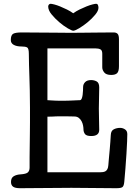

<svg xmlns="http://www.w3.org/2000/svg" viewBox="-20 -992 724 1012"><path d="M486 -972Q494 -972 496.5 -965Q499 -958 499 -951Q499 -935 481.5 -914Q464 -893 441.5 -874.5Q419 -856 397 -843Q375 -830 366 -830Q359 -830 337.5 -842.5Q316 -855 293 -874.5Q270 -894 252 -916Q234 -938 234 -958Q234 -963 237.5 -967.5Q241 -972 247 -972Q252 -972 266 -968.5Q280 -965 297 -958Q314 -951 332.5 -942Q351 -933 366 -922Q381 -933 399.5 -942Q418 -951 435.5 -958Q453 -965 467 -968.5Q481 -972 486 -972ZM613 -318Q627 -318 639 -310Q651 -302 651 -285Q651 -276 650 -247Q649 -218 646.5 -180.5Q644 -143 641 -103Q638 -63 635 -33Q633 -12 625.5 -6Q618 0 593 0Q532 0 474.5 -1Q417 -2 356 -2Q326 -2 291 -1.5Q256 -1 221 -1Q186 -1 151 -0.5Q116 0 86 0Q60 0 49 -8Q38 -16 38 -33Q38 -55 53 -63.5Q68 -72 89 -73Q118 -75 127 -83.5Q136 -92 136 -109Q136 -141 136 -164Q136 -187 136.5 -207Q137 -227 137 -246.5Q137 -266 137.5 -290.5Q138 -315 138 -347Q138 -379 138 -425Q138 -476 137 -515Q136 -554 135 -587Q134 -620 133 -649Q132 -678 132 -708Q132 -737 123 -742Q114 -747 93 -747Q68 -747 52.5 -755.5Q37 -764 37 -781Q37 -807 49.5 -814Q62 -821 94 -821Q127 -821 164.5 -820.5Q202 -820 237.5 -820Q273 -820 303 -819.5Q333 -819 352 -819Q389 -819 412.5 -819.5Q436 -820 458.5 -820Q481 -820 508 -820.5Q535 -821 579 -821Q593 -821 600 -813.5Q607 -806 607 -785V-643Q607 -616 597.5 -606.5Q588 -597 566 -597Q540 -597 529.5 -610Q519 -623 519 -637V-709Q519 -727 509 -732Q499 -737 482 -737H230V-464Q244 -463 254 -462.5Q264 -462 273.5 -461.5Q283 -461 293 -461Q303 -461 318 -461Q328 -461 341 -461.5Q354 -462 366 -462.5Q378 -463 387.5 -463.5Q397 -464 401 -464Q407 -464 410.5 -472Q414 -480 415.5 -491.5Q417 -503 417.5 -514.5Q418 -526 418 -533Q418 -548 428.5 -559Q439 -570 460 -570Q477 -570 490 -562.5Q503 -555 503 -531Q503 -502 502 -475.5Q501 -449 501 -420Q501 -391 502 -361Q503 -331 503 -308Q503 -275 461 -275Q435 -275 427.5 -286Q420 -297 420 -310Q420 -318 418 -329.5Q416 -341 410.5 -352Q405 -363 395.5 -370.5Q386 -378 372 -378Q364 -378 351 -378.5Q338 -379 318 -379Q304 -379 293.5 -379Q283 -379 274 -378.5Q265 -378 254.5 -377.5Q244 -377 230 -377V-84H508Q515 -84 522.5 -85Q530 -86 536 -89.5Q542 -93 546 -100.5Q550 -108 551 -121Q552 -136 554 -157Q556 -178 558 -200Q560 -222 561.5 -243Q563 -264 564 -281Q565 -303 580 -310.5Q595 -318 613 -318Z"/></svg>

Font: Life Savers ExtraBold
Style: Regular
Weight: 800
Designer: Pablo Impallari, Rodrigo Fuenzalida, Brenda Gallo
Foundry: Pablo Impallari, Rodrigo Fuenzalida, Brenda Gallo
Version: Version 3.001; ttfautohint (v0.95) -l 8 -r 50 -G 200 -x 14 -